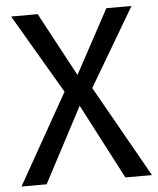

<svg xmlns="http://www.w3.org/2000/svg" viewBox="-51 -733 641 777"><g transform="rotate(-5 270.0 -344.5)"><path d="M535 0H427L268 -305L107 0H5L212 -367L23 -689H131L270 -430L410 -689H512L325 -372Z"/></g></svg>

Font: FiraGO
Style: Regular
Weight: 400
Designer: bBox Type
Foundry: bBox Type GmbH
Version: Version 1.001;April 20, 2020;FontCreator 12.0.0.2555 64-bit